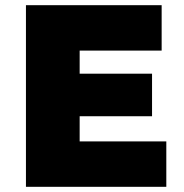

<svg xmlns="http://www.w3.org/2000/svg" viewBox="-20 -720 708 740"><path d="M80 0V-700H603V-525H287V-436H566V-272H287V-175H621V0Z"/></svg>

Font: Lexend Black
Style: Regular
Weight: 900
Designer: Bonnie Shaver-Troup, Thomas Jockin
Foundry: Lexend
Version: Version 1.007; ttfautohint (v1.8.3)